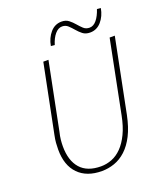

<svg xmlns="http://www.w3.org/2000/svg" viewBox="-152 -935 904 1050"><g transform="rotate(-20 300.0 -410.0)"><path d="M260 12Q172 12 123 -38Q74 -88 74 -180Q74 -200 75.5 -219Q77 -238 82 -262L162 -660H192L114 -270Q108 -246 106 -226Q104 -206 104 -188Q104 -105 144 -59.5Q184 -14 264 -14Q296 -14 327 -26Q358 -38 384.5 -65Q411 -92 431.5 -134.5Q452 -177 464 -238L548 -660H578L492 -230Q478 -162 454.5 -116Q431 -70 400 -41.5Q369 -13 333 -0.5Q297 12 260 12ZM458 -722Q432 -722 415.5 -735Q399 -748 385.5 -764Q372 -780 358 -793Q344 -806 324 -806Q301 -806 282 -783.5Q263 -761 252 -724L230 -726Q238 -771 264.5 -801.5Q291 -832 330 -832Q355 -832 371.5 -819Q388 -806 401.5 -790Q415 -774 429 -761Q443 -748 464 -748Q487 -748 505.5 -770.5Q524 -793 536 -830L558 -828Q550 -783 523.5 -752.5Q497 -722 458 -722Z"/></g></svg>

Font: Source Code Pro ExtraLight
Style: Italic
Weight: 200
Italic angle: -11°
Monospace: yes
Designer: Paul D. Hunt, Teo Tuominen
Foundry: Adobe Systems Incorporated
Version: Version 1.050;PS 1.000;hotconv 16.6.51;makeotf.lib2.5.65220